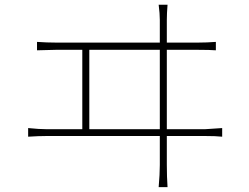

<svg xmlns="http://www.w3.org/2000/svg" viewBox="-20 -767 1040 803"><path d="M353.5 -226.6H648.4V-558.6H353.5ZM677.7 -226.6H836.9Q845.7 -226.6 909.2 -231.4V-195.3Q883.8 -198.2 836.9 -198.2H677.7V-79.1Q677.7 -27.3 680.7 15.6H643.6Q648.4 -39.1 648.4 -77.1V-198.2H175.8Q141.6 -198.2 97.7 -195.3V-231.4Q144.5 -226.6 175.8 -226.6H324.2V-558.6H212.9Q191.4 -558.6 134.8 -556.6V-591.8Q175.8 -588.9 212.9 -588.9H648.4V-683.6Q648.4 -710 643.6 -747.1H680.7Q677.7 -710.9 677.7 -683.6V-588.9H809.6Q844.7 -588.9 882.8 -591.8V-556.6Q857.4 -558.6 809.6 -558.6H677.7Z"/></svg>

Font: Gen Shin Gothic Monospace ExtraLight
Style: Regular
Weight: 200
Designer: [Source Han Sans]
Ryoko NISHIZUKA  (kana & ideographs); Paul D. Hunt (Latin, Greek & Cyrillic); Wenlong ZHANG  (bopomofo
Version: Version 1.002.20150607